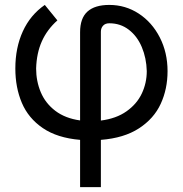

<svg xmlns="http://www.w3.org/2000/svg" viewBox="-20 -557 739 776"><path d="M421.9 -537.1Q486.8 -537.1 540.5 -502.2Q594.2 -467.3 625.7 -406Q657.2 -344.7 657.2 -269.5Q657.2 -197.3 629.6 -137.5Q602.1 -77.6 541.7 -38.3Q481.4 1 387.7 8.3V199.2H303.7V8.3Q211.4 0.5 153.1 -39.3Q94.7 -79.1 68.4 -141.1Q42 -203.1 42 -280.3Q42 -364.3 72.3 -430.4Q102.5 -496.6 161.1 -537.1L211.9 -474.6Q170.4 -437.5 149.2 -390.1Q127.9 -342.8 126 -280.3Q126 -229 144.8 -184.3Q163.6 -139.6 203.6 -109.1Q243.7 -78.6 303.7 -70.3V-426.8Q303.7 -483.4 333.5 -510.3Q363.3 -537.1 421.9 -537.1ZM573.2 -269.5Q571.8 -322.3 553.2 -366.5Q534.7 -410.6 500.7 -436.8Q466.8 -462.9 421.9 -462.9Q405.3 -462.9 396.5 -453.1Q387.7 -443.4 387.7 -428.7V-69.8Q449.7 -77.6 491.5 -107.2Q533.2 -136.7 553.2 -179.2Q573.2 -221.7 573.2 -269.5Z"/></svg>

Font: Pretendard JP
Style: Regular
Weight: 400
Designer: Base glyphs from Inter by Rasmus Andersson; Hangeul glyphs from Noto Sans CJK(Source Han Sans) by Jang Soo-young and Kan
Foundry: Kil Hyung-jin
Version: Version 1.309